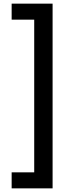

<svg xmlns="http://www.w3.org/2000/svg" viewBox="-20 -819 384 1055"><path d="M44 128H168V-711H44V-799H269V216H44Z"/></svg>

Font: Noto Sans Sinhala Condensed SemiBold
Style: Regular
Weight: 600
Width: 3
Designer: Jelle Bosma - Monotype Design Team
Foundry: Monotype Imaging Inc.
Version: Version 2.006; ttfautohint (v1.8.4.7-5d5b)